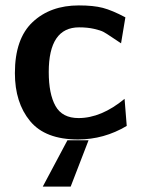

<svg xmlns="http://www.w3.org/2000/svg" viewBox="-20 -507 522 709"><path d="M138 182 229 11H307L241 182ZM35 -237Q35 -364 100.5 -425.5Q166 -487 271 -487Q325 -487 359.5 -478Q394 -469 443 -443L427 -347Q416 -354 394 -369Q372 -384 361.5 -389.5Q351 -395 327 -400.5Q303 -406 272 -406Q160 -406 160 -241Q160 -160 185 -115.5Q210 -71 270 -71Q354 -71 440 -142L448 -42Q364 8 268 8Q147 8 91 -60Q35 -128 35 -237Z"/></svg>

Font: Coval
Style: Bold
Weight: 700
Foundry: Context Ltd
Version: Version 001.000